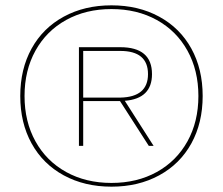

<svg xmlns="http://www.w3.org/2000/svg" viewBox="-20 -690 836 720"><path d="M740 -330Q740 -229 697.5 -152Q655 -75 577 -32.5Q499 10 398 10Q297 10 219 -32.5Q141 -75 98.5 -152Q56 -229 56 -330Q56 -431 98.5 -508Q141 -585 219 -627.5Q297 -670 398 -670Q499 -670 577 -627.5Q655 -585 697.5 -508Q740 -431 740 -330ZM724 -330Q724 -426 683 -500Q642 -574 568 -615Q494 -656 398 -656Q302 -656 228 -615Q154 -574 113 -500Q72 -426 72 -330Q72 -234 113 -160Q154 -86 228 -45Q302 -4 398 -4Q494 -4 568 -45Q642 -86 683 -160Q724 -234 724 -330ZM448 -312 556 -143H538L430 -311H292V-143H276V-513H292H431Q550 -513 550 -412Q550 -320 448 -312ZM292 -324H431Q535 -326 535 -412Q535 -499 431 -499H292Z"/></svg>

Font: Work Sans Thin
Style: Regular
Weight: 260
Designer: Wei Huang
Foundry: Wei Huang
Version: Version 1.500